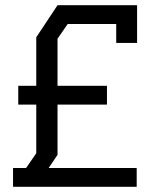

<svg xmlns="http://www.w3.org/2000/svg" viewBox="-20 -716 640 736"><path d="M200.5 -696 119 -573V-387H50V-315H119V-128.5L80 -72H30V0H504V-72H166.5L200.5 -122.5V-315H390V-387H200.5V-567.5L239.5 -624H425.5V-551.5H505.5V-696Z"/></svg>

Font: Kode
Style: Regular
Weight: 400
Monospace: yes
Designer: Isa Ozler
Foundry: Kadena LLC
Version: Version 1.000;gftools[0.9.28]